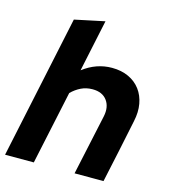

<svg xmlns="http://www.w3.org/2000/svg" viewBox="-110 -822 808 910"><g transform="rotate(15 293.5 -367.0)"><path d="M-1 0Q37 -177 73.5 -351.5Q110 -526 148 -703Q185 -711 221.5 -718.5Q258 -726 295 -734L241 -479Q306 -529 383 -529Q429 -529 464.5 -512.5Q500 -496 522 -466.5Q544 -437 551 -397.5Q558 -358 548 -312Q532 -234 515.5 -156Q499 -78 482 0H340Q356 -75 372 -148.5Q388 -222 404 -297Q414 -345 391 -376Q368 -407 320 -407Q289 -407 263.5 -394.5Q238 -382 217 -361Q197 -270 178.5 -180.5Q160 -91 140 0Z"/></g></svg>

Font: Rosa Sans
Style: Bold Italic
Weight: 700
Italic angle: -12°
Designer: Pentagram / MCKL
Foundry: Pentagram / MCKL
Version: Version 1.005;September 16, 2019;FontCreator 11.5.0.2425 64-